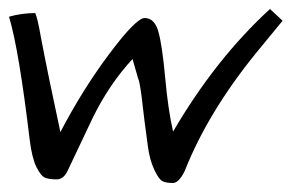

<svg xmlns="http://www.w3.org/2000/svg" viewBox="-21 -409 647 426"><path d="M578 -389 606 -363 546 -290Q440 -159 389 -30Q376 -3 362.5 -3Q349 -3 340.5 -6.5Q332 -10 321.5 -32Q311 -54 307 -85Q303 -116 300 -138Q297 -160 296 -170.5Q295 -181 293.5 -192.5Q292 -204 291 -210Q290 -216 289 -222Q288 -228 286 -233.5Q284 -239 283 -243.5Q282 -248 278.5 -259Q275 -270 273 -278Q221 -222 184 -146Q170 -117 129 -30Q120 -11 104.5 -11Q89 -11 79.5 -14.5Q70 -18 60 -38Q50 -58 45 -98Q21 -299 -1 -372Q28 -380 57 -380Q62 -371 70 -325Q87 -236 113 -116Q162 -210 221.5 -289.5Q281 -369 300 -369Q322 -369 330.5 -338.5Q339 -308 345.5 -236.5Q352 -165 363 -117Q457 -278 578 -389Z"/></svg>

Font: Marck Script
Style: Regular
Weight: 400
Designer: Denis Masharov, Marck Fogel
Foundry: Denis Masharov
Version: Version 1.002